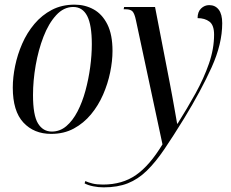

<svg xmlns="http://www.w3.org/2000/svg" viewBox="-20 -566 993 826"><path d="M200 10Q126 10 80.5 -39Q35 -88 35 -189Q35 -233 45 -282Q55 -331 75.5 -378Q96 -425 128 -463Q160 -501 203 -523.5Q246 -546 301 -546Q346 -546 383 -525.5Q420 -505 442 -461Q464 -417 464 -347Q464 -304 454 -255Q444 -206 423.5 -159Q403 -112 371.5 -74Q340 -36 297.5 -13Q255 10 200 10ZM203 0Q238 0 265.5 -23.5Q293 -47 313.5 -86.5Q334 -126 347.5 -175.5Q361 -225 368 -277Q375 -329 375 -376Q375 -459 355 -497.5Q335 -536 295 -536Q254 -536 221.5 -500.5Q189 -465 167 -408Q145 -351 133.5 -285Q122 -219 122 -157Q122 -70 143.5 -35Q165 0 203 0ZM426 240Q403 240 381 235.5Q359 231 344 223L347 213Q360 219 378 223.5Q396 228 423 228Q506 228 565 187Q624 146 679 55L565 -478Q559 -507 550.5 -516.5Q542 -526 521 -526H512L514 -536H647L710 -211Q715 -187 721 -152.5Q727 -118 733 -85.5Q739 -53 742 -34H744Q785 -99 821 -164Q857 -229 879 -292.5Q901 -356 901 -417Q901 -458 881 -473Q861 -488 830 -488Q830 -515 845 -529.5Q860 -544 880 -544Q906 -544 921 -524.5Q936 -505 936 -466Q936 -377 890.5 -276.5Q845 -176 773 -58Q725 20 687 76Q649 132 611.5 168.5Q574 205 530 222.5Q486 240 426 240Z"/></svg>

Font: Noto Serif Display Condensed
Style: Italic
Weight: 400
Width: 3
Italic angle: -12°
Designer: Monotype Design Team
Foundry: Monotype Imaging Inc.
Version: Version 2.009